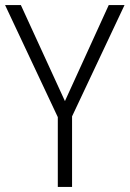

<svg xmlns="http://www.w3.org/2000/svg" viewBox="-20 -734 509 754"><path d="M235 -337 407 -714H469L263 -277V0H207V-274L0 -714H62Z"/></svg>

Font: Noto Sans Lao Looped SemiCondensed Light
Style: Regular
Weight: 300
Width: 4
Designer: Mark Frömberg, Ben Mitchell
Foundry: The Fontpad Ltd
Version: Version 1.002; ttfautohint (v1.8.4.7-5d5b)